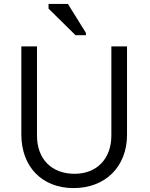

<svg xmlns="http://www.w3.org/2000/svg" viewBox="-20 -951 768 981"><path d="M356 10C518 10 629 -99 629 -262V-714H549V-259C549 -139 474 -63 361 -63C243 -63 169 -139 169 -258V-714H89V-264C89 -100 194 10 356 10ZM366 -771H419V-783L327 -931H228V-907Z"/></svg>

Font: Frost Regular
Style: Regular
Weight: 400
Designer: Lee Frost
Foundry: Lee Frost for Ice Communication Norge AS
Version: Version 2.011;hotconv 1.0.107;makeotfexe 2.5.65593